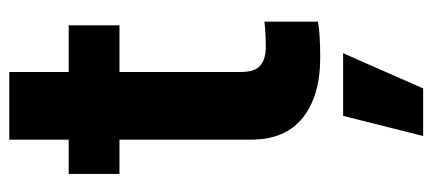

<svg xmlns="http://www.w3.org/2000/svg" viewBox="-277 -420 924 410"><g transform="rotate(-90 185.0 -215.0)"><path d="M335.9 -421.9H236.3V-163.1Q236.3 -133.8 249 -122.1Q261.7 -110.4 286.1 -109.4Q317.4 -109.4 343.8 -112.3V2Q317.9 6.8 266.6 6.8Q185.1 6.8 138.2 -30.8Q91.3 -68.4 91.8 -142.6V-421.9H18.6V-530.3H91.8V-657.2H236.3V-530.3H335.9ZM142.6 55.7H276.4L201.2 226.6H99.6Z"/></g></svg>

Font: WEMIX Pretendard
Style: Bold
Weight: 700
Designer: Base glyphs from Inter by Rasmus Andersson; Hangeul glyphs from Noto Sans CJK(Source Han Sans) by Jang Soo-young and Kan
Foundry: Kil Hyung-jin
Version: Version 1.000